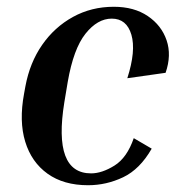

<svg xmlns="http://www.w3.org/2000/svg" viewBox="-20 -537 529 567"><path d="M310 -482Q268 -482 232.5 -437.5Q197 -393 180 -295L170 -235Q136 -25 249 -25Q281 -25 318 -48Q355 -71 375 -129L428 -98Q393 -37 343.5 -13.5Q294 10 240 10Q168 10 120.5 -24Q73 -58 54.5 -118.5Q36 -179 51 -260L55 -282Q68 -352 104.5 -404.5Q141 -457 195.5 -487Q250 -517 316 -517Q376 -517 416.5 -489.5Q457 -462 472 -418Q487 -374 469 -322L356 -306Q382 -387 368 -434.5Q354 -482 310 -482Z"/></svg>

Font: Inria Serif
Style: Bold Italic
Weight: 700
Italic angle: -10°
Designer: Black Foundry Team
Foundry: Black Foundry
Version: Version 1.000; ttfautohint (v1.8.3)